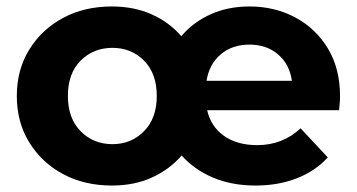

<svg xmlns="http://www.w3.org/2000/svg" viewBox="-20 -566 1104 594"><path d="M326 8Q241 8 175 -27.5Q109 -63 70.5 -125.5Q32 -188 32 -269Q32 -350 70.5 -412.5Q109 -475 175 -510.5Q241 -546 326 -546Q395 -546 449.5 -521.5Q504 -497 541 -454Q577 -497 631 -521.5Q685 -546 752 -546Q830 -546 893.5 -512Q957 -478 994.5 -416Q1032 -354 1032 -268Q1032 -258 1031 -246.5Q1030 -235 1029 -225H621Q632 -175 672.5 -146Q713 -117 776 -117Q854 -117 910 -169L994 -79Q956 -37 898.5 -14.5Q841 8 771 8Q696 8 638 -17Q580 -42 542 -85Q505 -42 450.5 -17Q396 8 326 8ZM328 -120Q386 -120 425.5 -160Q465 -200 465 -269Q465 -339 425.5 -378.5Q386 -418 328 -418Q269 -418 229.5 -378.5Q190 -339 190 -269Q190 -200 229.5 -160Q269 -120 328 -120ZM619 -316H883Q876 -367 840.5 -397.5Q805 -428 752 -428Q698 -428 662.5 -397.5Q627 -367 619 -316Z"/></svg>

Font: Montserrat
Style: Bold
Weight: 700
Designer: Julieta Ulanovsky
Foundry: Julieta Ulanovsky
Version: Version 9.000; ttfautohint (v1.8.4.7-5d5b)